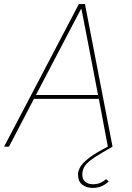

<svg xmlns="http://www.w3.org/2000/svg" viewBox="-32 -718 646 940"><path d="M-12 0 354 -698H384L519 0Q468 29 435 50Q402 71 386.5 90.5Q371 110 371 136Q371 160 385.5 172Q400 184 422 184Q446 184 462 176Q478 168 487 159L500 170Q488 183 468 192.5Q448 202 422 202Q391 202 370.5 186Q350 170 350 136Q350 118 361.5 98.5Q373 79 405.5 54Q438 29 502 -3V0H496L452 -234H134L12 0ZM448 -253 394 -534 367 -673H364L291 -534L144 -253Z"/></svg>

Font: IBM Plex Sans Thin
Style: Italic
Weight: 250
Italic angle: -11.31°
Designer: Mike Abbink, Paul van der Laan, Pieter van Rosmalen
Foundry: Bold Monday
Version: Version 3.201